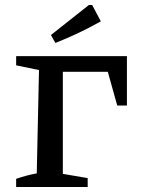

<svg xmlns="http://www.w3.org/2000/svg" viewBox="-20 -753 568 773"><path d="M203 -580 185 -612 338 -733H351L386 -667Q338 -640 293 -619Q248 -598 203 -580ZM45 0V-33Q65 -40 85.5 -45.5Q106 -51 128 -55L137 -471L45 -490V-527H491V-328H452L414 -464H233V-53L333 -36V0Z"/></svg>

Font: Piazzolla SC Medium
Style: Regular
Weight: 500
Designer: Juan Pablo del Peral
Foundry: Huerta Tipografica
Version: Version 1.330